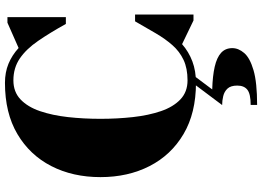

<svg xmlns="http://www.w3.org/2000/svg" viewBox="-161 -639 1056 774"><g transform="rotate(-90 367.0 -252.0)"><path d="M420 10Q298.5 10 213.8 -40Q129 -90 84.5 -177Q40 -264 40 -375Q40 -486.5 84.5 -573.2Q129 -660 213.8 -710Q298.5 -760 420 -760Q462.5 -760 497 -745.8Q531.5 -731.5 560.5 -705L662.5 -750H685V-514.5H657.5Q622 -578.5 589.2 -626.2Q556.5 -674 518.5 -700Q480.5 -726 430 -726Q383.5 -726 353.2 -697.2Q323 -668.5 306 -618.8Q289 -569 282 -506.2Q275 -443.5 275 -375Q275 -307 282 -244Q289 -181 306 -131.2Q323 -81.5 353.2 -52.8Q383.5 -24 430 -24Q478.5 -24 512.5 -40Q546.5 -56 572 -85Q597.5 -114 620 -152.5Q642.5 -191 668 -235.5H695.5V0H671.5L576 -46Q545 -19 506.5 -4.5Q468 10 420 10ZM331 256.5V230.5Q375.5 230.5 392.2 217.2Q409 204 409 176.5Q409 150 396.8 137Q384.5 124 366.2 119.8Q348 115.5 330.5 115.5L419 -2.5H452L393.5 75.5Q447.5 77 484.8 85.5Q522 94 541 111.2Q560 128.5 560 156.5Q560 181.5 540.2 204.5Q520.5 227.5 471 242Q421.5 256.5 331 256.5Z"/></g></svg>

Font: Bodoni Moda 9pt Black
Style: Regular
Weight: 900
Designer: Owen Earl
Foundry: indestructible type
Version: Version 2.005